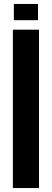

<svg xmlns="http://www.w3.org/2000/svg" viewBox="-20 -950 262 970"><path d="M45 0V-800H177V0ZM50 -848V-930H172V-848Z"/></svg>

Font: Big Shoulders Text ExtraBold
Style: Regular
Weight: 800
Designer: Patric King
Foundry: XO Type Co
Version: Version 1.000; ttfautohint (v1.8.2)